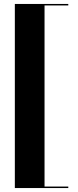

<svg xmlns="http://www.w3.org/2000/svg" viewBox="-20 -800 394 970"><path d="M55 150V-780H205V150ZM55 150V142.5H325V150ZM55 -772.5V-780H325V-772.5Z"/></svg>

Font: Bodoni Moda 28pt
Style: Bold
Weight: 700
Designer: Owen Earl
Foundry: indestructible type
Version: Version 2.005